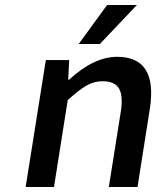

<svg xmlns="http://www.w3.org/2000/svg" viewBox="-20 -751 640 771"><path d="M295.9 -574.2 410.2 -731H529.8L380.9 -574.2ZM83 0 164.1 -509.8H257.8L253.9 -431.2H257.8Q357.4 -522.9 450.2 -522.9Q613.3 -522.9 582 -315.9L532.2 0H417L464.8 -300.8Q475.1 -364.7 458.3 -394.8Q441.4 -424.8 392.1 -424.8Q357.4 -424.8 327.4 -407.5Q297.4 -390.1 252 -349.1L196.8 0Z"/></svg>

Font: Office Code Pro Medium Italic
Style: Regular
Weight: 500
Italic angle: -9°
Designer: Nathan Rutzky & Paul D. Hunt
Foundry: Adobe Systems Incorporated
Version: Version 1.004;PS 001.004;hotconv 1.0.70;makeotf.lib2.5.58329